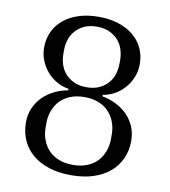

<svg xmlns="http://www.w3.org/2000/svg" viewBox="-81 -780 763 862"><g transform="rotate(10 300.0 -349.0)"><path d="M300 12Q243 12 198.5 -2.5Q154 -17 123.5 -43Q93 -69 76.5 -105.5Q60 -142 60 -186Q60 -224 74 -254.5Q88 -285 110.5 -306.5Q133 -328 162 -342Q191 -356 222 -361V-368Q195 -372 169.5 -386Q144 -400 124.5 -422Q105 -444 93.5 -472Q82 -500 82 -532Q82 -573 98 -606Q114 -639 142.5 -662Q171 -685 211 -697.5Q251 -710 300 -710Q349 -710 389 -697.5Q429 -685 457.5 -662Q486 -639 502 -606Q518 -573 518 -532Q518 -500 506.5 -472Q495 -444 475.5 -422Q456 -400 430.5 -386Q405 -372 378 -368V-361Q409 -356 438 -342Q467 -328 489.5 -306.5Q512 -285 526 -254.5Q540 -224 540 -186Q540 -142 523.5 -105.5Q507 -69 476.5 -43Q446 -17 401.5 -2.5Q357 12 300 12ZM300 -35Q336 -35 364 -46Q392 -57 410.5 -76.5Q429 -96 439 -122.5Q449 -149 449 -179V-200Q449 -230 439 -256.5Q429 -283 410.5 -302.5Q392 -322 364 -333Q336 -344 300 -344Q264 -344 236 -333Q208 -322 189.5 -302.5Q171 -283 161 -256.5Q151 -230 151 -200V-179Q151 -149 161 -122.5Q171 -96 189.5 -76.5Q208 -57 236 -46Q264 -35 300 -35ZM300 -389Q333 -389 357 -400Q381 -411 397 -429Q413 -447 420.5 -470.5Q428 -494 428 -520V-534Q428 -560 420.5 -583.5Q413 -607 397 -625Q381 -643 357 -654Q333 -665 300 -665Q267 -665 243 -654Q219 -643 203 -625Q187 -607 179.5 -583.5Q172 -560 172 -534V-520Q172 -494 179.5 -470.5Q187 -447 203 -429Q219 -411 243 -400Q267 -389 300 -389Z"/></g></svg>

Font: IBM Plex Serif
Style: Regular
Weight: 400
Designer: Mike Abbink, Paul van der Laan, Pieter van Rosmalen
Foundry: Bold Monday
Version: Version 2.6